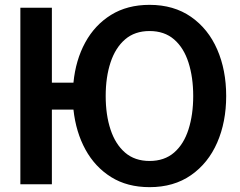

<svg xmlns="http://www.w3.org/2000/svg" viewBox="-20 -760 989 792"><path d="M64 0V-728H194V-419H283Q292 -512 331.5 -584.5Q371 -657 438 -698.5Q505 -740 597 -740Q697 -740 768 -690.5Q839 -641 876 -556Q913 -471 913 -364Q913 -257 876 -172Q839 -87 768 -37.5Q697 12 597 12Q505 12 438.5 -29.5Q372 -71 332.5 -143Q293 -215 283 -308H194V0ZM597 -96Q658 -96 698 -130.5Q738 -165 757.5 -226Q777 -287 777 -364Q777 -441 757.5 -502Q738 -563 698 -597.5Q658 -632 597 -632Q536 -632 496 -597.5Q456 -563 436 -502.5Q416 -442 416 -364Q416 -286 436 -225.5Q456 -165 496 -130.5Q536 -96 597 -96Z"/></svg>

Font: Murecho Medium
Style: Regular
Weight: 500
Designer: Neil Summerour
Foundry: Positype
Version: Version 1.010; ttfautohint (v1.8.3)